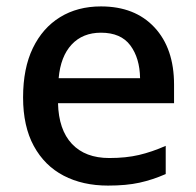

<svg xmlns="http://www.w3.org/2000/svg" viewBox="-20 -662 612 599"><path d="M295 -642Q401 -642 462 -576.5Q523 -511 523 -398V-340H161Q163 -257 204.5 -213Q246 -169 321 -169Q373 -169 413.5 -178.5Q454 -188 497 -207V-119Q456 -101 415 -92Q374 -83 317 -83Q238 -83 178.5 -114Q119 -145 85.5 -206.5Q52 -268 52 -358Q52 -449 82.5 -512Q113 -575 167.5 -608.5Q222 -642 295 -642ZM295 -560Q238 -560 203.5 -523Q169 -486 163 -418H417Q416 -481 386.5 -520.5Q357 -560 295 -560Z"/></svg>

Font: Noto Sans Kannada UI Medium
Style: Regular
Weight: 500
Designer: Jelle Bosma - Monotype Design Team
Foundry: Monotype Imaging Inc.
Version: Version 2.005; ttfautohint (v1.8.4.7-5d5b)